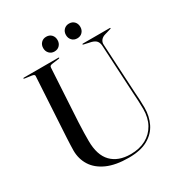

<svg xmlns="http://www.w3.org/2000/svg" viewBox="-197 -976 1049 1123"><g transform="rotate(-30 327.5 -414.5)"><path d="M556.5 -297.5 538.5 -633Q537 -652 527.8 -664Q518.5 -676 496 -682.5L446.5 -693.5Q444 -694.5 443 -695.2Q442 -696 442 -697Q442 -698.5 443 -699.2Q444 -700 446 -700H628Q630 -700 631 -699.2Q632 -698.5 632 -697Q632 -696 630.5 -695Q629 -694 625.5 -693L585 -681Q567.5 -676 557.2 -663Q547 -650 548.5 -632.5L566.5 -302.5Q568.5 -275.5 570 -249Q571.5 -222.5 571.5 -195Q571.5 -137.5 548.5 -90.2Q525.5 -43 476 -15Q426.5 13 346 13Q258 13 200.2 -13Q142.5 -39 114.2 -84Q86 -129 86 -185.5Q86 -200 87 -223.2Q88 -246.5 89.2 -270.2Q90.5 -294 91.5 -310.5L112.5 -673.5Q113 -679.5 108.5 -682.5Q104 -685.5 94.5 -687L48.5 -693.5Q43 -695 43 -697Q43 -698.5 44.2 -699.2Q45.5 -700 47.5 -700H280.5Q283 -700 284 -699.2Q285 -698.5 285 -697Q285 -696 283.8 -695.2Q282.5 -694.5 280 -693.5L232 -687Q223 -685.5 219 -682.5Q215 -679.5 214.5 -671.5L194 -313.5Q192 -275.5 191.5 -243.8Q191 -212 191 -190.5Q191 -94 237 -46.8Q283 0.5 366.5 0.5Q426 0.5 469.5 -23Q513 -46.5 537 -89.8Q561 -133 561 -192Q561 -223 559.5 -249.5Q558 -276 556.5 -297.5ZM280 -742.5Q259 -742.5 245.5 -756.8Q232 -771 232 -792.5Q232 -814 245.5 -828Q259 -842 280 -842Q302 -842 315.2 -828Q328.5 -814 328.5 -792Q328.5 -771 315.2 -756.8Q302 -742.5 280 -742.5ZM434 -742.5Q412.5 -742.5 399 -756.8Q385.5 -771 385.5 -792.5Q385.5 -814 399.2 -828Q413 -842 434 -842Q456 -842 469.2 -828Q482.5 -814 482.5 -792Q482.5 -771 469.2 -756.8Q456 -742.5 434 -742.5Z"/></g></svg>

Font: Fraunces 120pt
Style: Regular
Weight: 400
Version: Version 1.000;[b76b70a41]